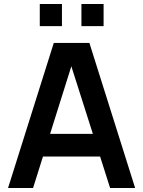

<svg xmlns="http://www.w3.org/2000/svg" viewBox="-20 -933 711 953"><path d="M144.2 0H20L247 -720H423.7L650.7 0H526.5L320.7 -646H347.3ZM524.7 -156.2H146.7V-268.7H524.7ZM494.2 -803.3H384.2V-913.3H494.2ZM287.5 -803.3H177.5V-913.3H287.5Z"/></svg>

Font: Manrope Variable Light
Style: Regular
Weight: 200
Designer: Mikhail Sharanda
Foundry: Mikhail Sharanda
Version: Version 4.505